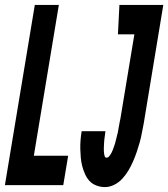

<svg xmlns="http://www.w3.org/2000/svg" viewBox="-38 -755 686 783"><path d="M390 8Q372 8 355 1.5Q338 -5 327 -17Q316 -29 309 -44.5Q302 -60 297.5 -77Q293 -94 291.5 -111.5Q290 -129 289.5 -147Q289 -165 290.5 -183.5Q292 -202 295 -220H392Q391 -214 390.5 -208.5Q390 -203 389 -197Q388 -191 387.5 -185.5Q387 -180 386.5 -174Q386 -168 386 -162.5Q386 -157 385.5 -151.5Q385 -146 385.5 -140Q386 -134 386.5 -129Q387 -124 389 -118Q391 -112 396 -112Q403 -112 408 -118.5Q413 -125 416.5 -131.5Q420 -138 422.5 -145Q425 -152 427.5 -159Q430 -166 432 -173Q434 -180 435.5 -187Q437 -194 439 -201Q441 -208 442.5 -215Q444 -222 445 -229Q446 -236 447.5 -243Q449 -250 450 -257Q451 -264 453 -271L510 -615H443L449 -735H628L548 -251Q544 -232 540.5 -212.5Q537 -193 531.5 -173.5Q526 -154 519.5 -135Q513 -116 505 -97.5Q497 -79 486.5 -61Q476 -43 461.5 -27Q447 -11 428 -1.5Q409 8 390 8ZM-18 0 104 -735H202L100 -120H240L220 0Z"/></svg>

Font: Iosevka SS04 Hv Ex Obl
Style: Regular
Weight: 900
Width: 7
Italic angle: -9°
Monospace: yes
Designer: Belleve Invis
Foundry: Belleve Invis
Version: Version 19.0.0; ttfautohint (v1.8.4)